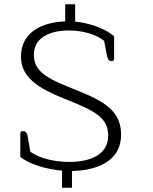

<svg xmlns="http://www.w3.org/2000/svg" viewBox="-20 -797 723 907"><path d="M273 90H320V11C444 8 552 -39 552 -160C552 -270 479 -316 344 -370C216 -421 140 -452 140 -538C140 -622 219 -653 305 -653C365 -653 429 -638 472 -604L484 -540C489 -516 495 -508 508 -508C515 -508 519 -513 519 -520V-626C475 -663 404 -688 335 -695V-777H288V-696C181 -692 79 -647 79 -529C79 -429 166 -378 286 -330C430 -273 491 -241 491 -156C491 -61 397 -32 307 -32C250 -32 169 -45 123 -81L112 -146C108 -170 101 -178 88 -178C80 -178 76 -172 76 -166V-56C122 -18 205 3 273 9Z"/></svg>

Font: Maitree Light
Style: Regular
Weight: 300
Designer: CadsonDemak Team
Foundry: CadsonDemak
Version: Version 1.000;PS 001.000;hotconv 1.0.88;makeotf.lib2.5.64775